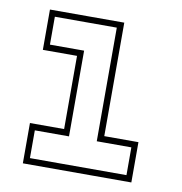

<svg xmlns="http://www.w3.org/2000/svg" viewBox="-66 -602 628 664"><g transform="rotate(10 247.5 -270.0)"><path d="M57 0V-141.5H177V-398.5H57V-540H318V-141.5H438V0ZM78 -22H417V-119.5H295.5V-518.5H78V-420.5H198V-119.5H78Z"/></g></svg>

Font: Tourney Thin ExtraLight
Style: Regular
Weight: 250
Version: Version 1.015